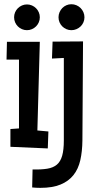

<svg xmlns="http://www.w3.org/2000/svg" viewBox="-20 -697 459 918"><path d="M170.4 -614.3Q170.4 -601.6 165.5 -590.3Q160.6 -579.1 152.3 -570.8Q144 -562.5 132.8 -557.6Q121.6 -552.7 108.9 -552.7Q96.2 -552.7 85 -557.6Q73.7 -562.5 65.4 -570.8Q57.1 -579.1 52.2 -590.3Q47.4 -601.6 47.4 -614.3Q47.4 -627 52.2 -638.2Q57.1 -649.4 65.4 -657.7Q73.7 -666 85 -670.9Q96.2 -675.8 108.9 -675.8Q121.6 -675.8 132.8 -670.9Q144 -666 152.3 -657.7Q160.6 -649.4 165.5 -638.2Q170.4 -627 170.4 -614.3ZM211.4 -68.4 208.5 12.7 29.8 4.9V-80.1L70.8 -83V-412.1H11.2L13.2 -497.1H170.4L158.7 -73.2ZM383.8 -614.3Q383.8 -601.6 378.9 -590.3Q374 -579.1 365.5 -570.8Q356.9 -562.5 345.5 -557.6Q334 -552.7 321.3 -552.7Q308.6 -552.7 297.4 -557.6Q286.1 -562.5 277.8 -570.8Q269.5 -579.1 264.6 -590.3Q259.8 -601.6 259.8 -614.3Q259.8 -627 264.6 -638.4Q269.5 -649.9 277.8 -658.4Q286.1 -667 297.4 -671.9Q308.6 -676.8 321.3 -676.8Q334 -676.8 345.5 -671.9Q356.9 -667 365.5 -658.4Q374 -649.9 378.9 -638.4Q383.8 -627 383.8 -614.3ZM377 -499 374 -25.4Q373.5 26.9 364 68.8Q354.5 110.8 331.3 140.1Q308.1 169.4 269.5 185.3Q231 201.2 172.9 201.2Q163.1 201.2 153.3 200.7Q143.6 200.2 133.8 199.2L135.7 113.3Q177.2 114.3 205.8 109.6Q234.4 105 252 90.1Q269.5 75.2 277.3 47.4Q285.2 19.5 285.2 -25.4V-419.9L228.5 -417L231.4 -498Z"/></svg>

Font: Maiden Orange
Style: Regular
Weight: 400
Designer: Astigmatic (AOETI)
Foundry: Astigmatic (AOETI)
Version: Version 1.000